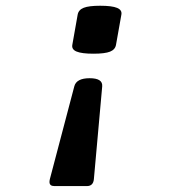

<svg xmlns="http://www.w3.org/2000/svg" viewBox="-20 -476 640 665"><path d="M230.5 -320.8 249 -425.3Q252 -441.9 269.8 -449Q287.6 -456.1 327.1 -456.1Q367.7 -456.1 385.5 -448.7Q403.3 -441.4 400.4 -425.3L381.8 -320.8Q378.9 -304.2 361.1 -297.1Q343.3 -290 303.7 -290Q263.2 -290 245.4 -297.4Q227.5 -304.7 230.5 -320.8ZM151.4 154.3Q151.4 149.9 152.8 144L237.3 -176.8Q244.6 -205.1 290.5 -205.1Q336.4 -205.1 334 -176.8L305.2 144Q303.2 168.5 280.8 168.5H168.5Q151.4 168.5 151.4 154.3Z"/></svg>

Font: Courier Prime
Style: Bold Italic
Weight: 700
Italic angle: -10°
Designer: Alan Dague-Greene
Foundry: Quote-Unquote Apps
Version: Version 3.018